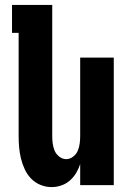

<svg xmlns="http://www.w3.org/2000/svg" viewBox="-20 -755 540 783"><path d="M190 8Q167 8 145 -1Q123 -10 107 -26.5Q91 -43 81 -64.5Q71 -86 65.5 -108.5Q60 -131 58 -154Q56 -177 56 -200V-621H29V-735H193V-200Q193 -185 195 -169.5Q197 -154 203 -140Q209 -126 222 -116Q235 -106 250 -106Q265 -106 278 -116Q291 -126 297 -140Q303 -154 305 -169.5Q307 -185 307 -200V-520H444V0H307V-86Q301 -67 290.5 -49.5Q280 -32 264.5 -18.5Q249 -5 229.5 1.5Q210 8 190 8Z"/></svg>

Font: Iosevka Term Curly Heavy
Style: Regular
Weight: 900
Designer: Belleve Invis
Foundry: Belleve Invis
Version: Version 32.3.0